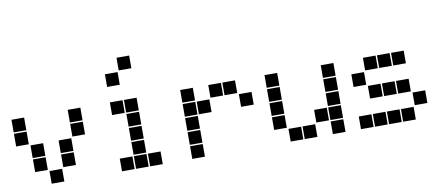

<svg xmlns="http://www.w3.org/2000/svg" viewBox="-69 -1073 3138 1345"><g transform="rotate(-10 1500.0 -400.0)"><path d="M6 -495Q5 -495 5 -495Q5 -495 5 -494V-406Q5 -405 5 -405Q5 -405 6 -405H94Q95 -405 95 -405Q95 -405 95 -406V-494Q95 -495 95 -495Q95 -495 94 -495ZM406 -495Q405 -495 405 -495Q405 -495 405 -494V-406Q405 -405 405 -405Q405 -405 406 -405H494Q495 -405 495 -405Q495 -405 495 -406V-494Q495 -495 495 -495Q495 -495 494 -495ZM6 -395Q5 -395 5 -395Q5 -395 5 -394V-306Q5 -305 5 -305Q5 -305 6 -305H94Q95 -305 95 -305Q95 -305 95 -306V-394Q95 -395 95 -395Q95 -395 94 -395ZM406 -395Q405 -395 405 -395Q405 -395 405 -394V-306Q405 -305 405 -305Q405 -305 406 -305H494Q495 -305 495 -305Q495 -305 495 -306V-394Q495 -395 495 -395Q495 -395 494 -395ZM106 -295Q105 -295 105 -295Q105 -295 105 -294V-206Q105 -205 105 -205Q105 -205 106 -205H194Q195 -205 195 -205Q195 -205 195 -206V-294Q195 -295 195 -295Q195 -295 194 -295ZM306 -295Q305 -295 305 -295Q305 -295 305 -294V-206Q305 -205 305 -205Q305 -205 306 -205H394Q395 -205 395 -205Q395 -205 395 -206V-294Q395 -295 395 -295Q395 -295 394 -295ZM106 -195Q105 -195 105 -195Q105 -195 105 -194V-106Q105 -105 105 -105Q105 -105 106 -105H194Q195 -105 195 -105Q195 -105 195 -106V-194Q195 -195 195 -195Q195 -195 194 -195ZM306 -195Q305 -195 305 -195Q305 -195 305 -194V-106Q305 -105 305 -105Q305 -105 306 -105H394Q395 -105 395 -105Q395 -105 395 -106V-194Q395 -195 395 -195Q395 -195 394 -195ZM206 -95Q205 -95 205 -95Q205 -95 205 -94V-6Q205 -5 205 -5Q205 -5 206 -5H294Q295 -5 295 -5Q295 -5 295 -6V-94Q295 -95 295 -95Q295 -95 294 -95Z M806 -795Q805 -795 805 -795Q805 -795 805 -794V-706Q805 -705 805 -705Q805 -705 806 -705H894Q895 -705 895 -705Q895 -705 895 -706V-794Q895 -795 895 -795Q895 -795 894 -795ZM706 -695Q705 -695 705 -695Q705 -695 705 -694V-606Q705 -605 705 -605Q705 -605 706 -605H794Q795 -605 795 -605Q795 -605 795 -606V-694Q795 -695 795 -695Q795 -695 794 -695ZM706 -495Q705 -495 705 -495Q705 -495 705 -494V-406Q705 -405 705 -405Q705 -405 706 -405H794Q795 -405 795 -405Q795 -405 795 -406V-494Q795 -495 795 -495Q795 -495 794 -495ZM806 -495Q805 -495 805 -495Q805 -495 805 -494V-406Q805 -405 805 -405Q805 -405 806 -405H894Q895 -405 895 -405Q895 -405 895 -406V-494Q895 -495 895 -495Q895 -495 894 -495ZM806 -395Q805 -395 805 -395Q805 -395 805 -394V-306Q805 -305 805 -305Q805 -305 806 -305H894Q895 -305 895 -305Q895 -305 895 -306V-394Q895 -395 895 -395Q895 -395 894 -395ZM806 -295Q805 -295 805 -295Q805 -295 805 -294V-206Q805 -205 805 -205Q805 -205 806 -205H894Q895 -205 895 -205Q895 -205 895 -206V-294Q895 -295 895 -295Q895 -295 894 -295ZM806 -195Q805 -195 805 -195Q805 -195 805 -194V-106Q805 -105 805 -105Q805 -105 806 -105H894Q895 -105 895 -105Q895 -105 895 -106V-194Q895 -195 895 -195Q895 -195 894 -195ZM706 -95Q705 -95 705 -95Q705 -95 705 -94V-6Q705 -5 705 -5Q705 -5 706 -5H794Q795 -5 795 -5Q795 -5 795 -6V-94Q795 -95 795 -95Q795 -95 794 -95ZM806 -95Q805 -95 805 -95Q805 -95 805 -94V-6Q805 -5 805 -5Q805 -5 806 -5H894Q895 -5 895 -5Q895 -5 895 -6V-94Q895 -95 895 -95Q895 -95 894 -95ZM906 -95Q905 -95 905 -95Q905 -95 905 -94V-6Q905 -5 905 -5Q905 -5 906 -5H994Q995 -5 995 -5Q995 -5 995 -6V-94Q995 -95 995 -95Q995 -95 994 -95Z M1206 -495Q1205 -495 1205 -495Q1205 -495 1205 -494V-406Q1205 -405 1205 -405Q1205 -405 1206 -405H1294Q1295 -405 1295 -405Q1295 -405 1295 -406V-494Q1295 -495 1295 -495Q1295 -495 1294 -495ZM1406 -495Q1405 -495 1405 -495Q1405 -495 1405 -494V-406Q1405 -405 1405 -405Q1405 -405 1406 -405H1494Q1495 -405 1495 -405Q1495 -405 1495 -406V-494Q1495 -495 1495 -495Q1495 -495 1494 -495ZM1506 -495Q1505 -495 1505 -495Q1505 -495 1505 -494V-406Q1505 -405 1505 -405Q1505 -405 1506 -405H1594Q1595 -405 1595 -405Q1595 -405 1595 -406V-494Q1595 -495 1595 -495Q1595 -495 1594 -495ZM1206 -395Q1205 -395 1205 -395Q1205 -395 1205 -394V-306Q1205 -305 1205 -305Q1205 -305 1206 -305H1294Q1295 -305 1295 -305Q1295 -305 1295 -306V-394Q1295 -395 1295 -395Q1295 -395 1294 -395ZM1306 -395Q1305 -395 1305 -395Q1305 -395 1305 -394V-306Q1305 -305 1305 -305Q1305 -305 1306 -305H1394Q1395 -305 1395 -305Q1395 -305 1395 -306V-394Q1395 -395 1395 -395Q1395 -395 1394 -395ZM1606 -395Q1605 -395 1605 -395Q1605 -395 1605 -394V-306Q1605 -305 1605 -305Q1605 -305 1606 -305H1694Q1695 -305 1695 -305Q1695 -305 1695 -306V-394Q1695 -395 1695 -395Q1695 -395 1694 -395ZM1206 -295Q1205 -295 1205 -295Q1205 -295 1205 -294V-206Q1205 -205 1205 -205Q1205 -205 1206 -205H1294Q1295 -205 1295 -205Q1295 -205 1295 -206V-294Q1295 -295 1295 -295Q1295 -295 1294 -295ZM1206 -195Q1205 -195 1205 -195Q1205 -195 1205 -194V-106Q1205 -105 1205 -105Q1205 -105 1206 -105H1294Q1295 -105 1295 -105Q1295 -105 1295 -106V-194Q1295 -195 1295 -195Q1295 -195 1294 -195ZM1206 -95Q1205 -95 1205 -95Q1205 -95 1205 -94V-6Q1205 -5 1205 -5Q1205 -5 1206 -5H1294Q1295 -5 1295 -5Q1295 -5 1295 -6V-94Q1295 -95 1295 -95Q1295 -95 1294 -95Z M1806 -495Q1805 -495 1805 -495Q1805 -495 1805 -494V-406Q1805 -405 1805 -405Q1805 -405 1806 -405H1894Q1895 -405 1895 -405Q1895 -405 1895 -406V-494Q1895 -495 1895 -495Q1895 -495 1894 -495ZM2206 -495Q2205 -495 2205 -495Q2205 -495 2205 -494V-406Q2205 -405 2205 -405Q2205 -405 2206 -405H2294Q2295 -405 2295 -405Q2295 -405 2295 -406V-494Q2295 -495 2295 -495Q2295 -495 2294 -495ZM1806 -395Q1805 -395 1805 -395Q1805 -395 1805 -394V-306Q1805 -305 1805 -305Q1805 -305 1806 -305H1894Q1895 -305 1895 -305Q1895 -305 1895 -306V-394Q1895 -395 1895 -395Q1895 -395 1894 -395ZM2206 -395Q2205 -395 2205 -395Q2205 -395 2205 -394V-306Q2205 -305 2205 -305Q2205 -305 2206 -305H2294Q2295 -305 2295 -305Q2295 -305 2295 -306V-394Q2295 -395 2295 -395Q2295 -395 2294 -395ZM1806 -295Q1805 -295 1805 -295Q1805 -295 1805 -294V-206Q1805 -205 1805 -205Q1805 -205 1806 -205H1894Q1895 -205 1895 -205Q1895 -205 1895 -206V-294Q1895 -295 1895 -295Q1895 -295 1894 -295ZM2206 -295Q2205 -295 2205 -295Q2205 -295 2205 -294V-206Q2205 -205 2205 -205Q2205 -205 2206 -205H2294Q2295 -205 2295 -205Q2295 -205 2295 -206V-294Q2295 -295 2295 -295Q2295 -295 2294 -295ZM1806 -195Q1805 -195 1805 -195Q1805 -195 1805 -194V-106Q1805 -105 1805 -105Q1805 -105 1806 -105H1894Q1895 -105 1895 -105Q1895 -105 1895 -106V-194Q1895 -195 1895 -195Q1895 -195 1894 -195ZM2106 -195Q2105 -195 2105 -195Q2105 -195 2105 -194V-106Q2105 -105 2105 -105Q2105 -105 2106 -105H2194Q2195 -105 2195 -105Q2195 -105 2195 -106V-194Q2195 -195 2195 -195Q2195 -195 2194 -195ZM2206 -195Q2205 -195 2205 -195Q2205 -195 2205 -194V-106Q2205 -105 2205 -105Q2205 -105 2206 -105H2294Q2295 -105 2295 -105Q2295 -105 2295 -106V-194Q2295 -195 2295 -195Q2295 -195 2294 -195ZM1906 -95Q1905 -95 1905 -95Q1905 -95 1905 -94V-6Q1905 -5 1905 -5Q1905 -5 1906 -5H1994Q1995 -5 1995 -5Q1995 -5 1995 -6V-94Q1995 -95 1995 -95Q1995 -95 1994 -95ZM2006 -95Q2005 -95 2005 -95Q2005 -95 2005 -94V-6Q2005 -5 2005 -5Q2005 -5 2006 -5H2094Q2095 -5 2095 -5Q2095 -5 2095 -6V-94Q2095 -95 2095 -95Q2095 -95 2094 -95ZM2206 -95Q2205 -95 2205 -95Q2205 -95 2205 -94V-6Q2205 -5 2205 -5Q2205 -5 2206 -5H2294Q2295 -5 2295 -5Q2295 -5 2295 -6V-94Q2295 -95 2295 -95Q2295 -95 2294 -95Z M2506 -495Q2505 -495 2505 -495Q2505 -495 2505 -494V-406Q2505 -405 2505 -405Q2505 -405 2506 -405H2594Q2595 -405 2595 -405Q2595 -405 2595 -406V-494Q2595 -495 2595 -495Q2595 -495 2594 -495ZM2606 -495Q2605 -495 2605 -495Q2605 -495 2605 -494V-406Q2605 -405 2605 -405Q2605 -405 2606 -405H2694Q2695 -405 2695 -405Q2695 -405 2695 -406V-494Q2695 -495 2695 -495Q2695 -495 2694 -495ZM2706 -495Q2705 -495 2705 -495Q2705 -495 2705 -494V-406Q2705 -405 2705 -405Q2705 -405 2706 -405H2794Q2795 -405 2795 -405Q2795 -405 2795 -406V-494Q2795 -495 2795 -495Q2795 -495 2794 -495ZM2406 -395Q2405 -395 2405 -395Q2405 -395 2405 -394V-306Q2405 -305 2405 -305Q2405 -305 2406 -305H2494Q2495 -305 2495 -305Q2495 -305 2495 -306V-394Q2495 -395 2495 -395Q2495 -395 2494 -395ZM2506 -295Q2505 -295 2505 -295Q2505 -295 2505 -294V-206Q2505 -205 2505 -205Q2505 -205 2506 -205H2594Q2595 -205 2595 -205Q2595 -205 2595 -206V-294Q2595 -295 2595 -295Q2595 -295 2594 -295ZM2606 -295Q2605 -295 2605 -295Q2605 -295 2605 -294V-206Q2605 -205 2605 -205Q2605 -205 2606 -205H2694Q2695 -205 2695 -205Q2695 -205 2695 -206V-294Q2695 -295 2695 -295Q2695 -295 2694 -295ZM2706 -295Q2705 -295 2705 -295Q2705 -295 2705 -294V-206Q2705 -205 2705 -205Q2705 -205 2706 -205H2794Q2795 -205 2795 -205Q2795 -205 2795 -206V-294Q2795 -295 2795 -295Q2795 -295 2794 -295ZM2806 -195Q2805 -195 2805 -195Q2805 -195 2805 -194V-106Q2805 -105 2805 -105Q2805 -105 2806 -105H2894Q2895 -105 2895 -105Q2895 -105 2895 -106V-194Q2895 -195 2895 -195Q2895 -195 2894 -195ZM2406 -95Q2405 -95 2405 -95Q2405 -95 2405 -94V-6Q2405 -5 2405 -5Q2405 -5 2406 -5H2494Q2495 -5 2495 -5Q2495 -5 2495 -6V-94Q2495 -95 2495 -95Q2495 -95 2494 -95ZM2506 -95Q2505 -95 2505 -95Q2505 -95 2505 -94V-6Q2505 -5 2505 -5Q2505 -5 2506 -5H2594Q2595 -5 2595 -5Q2595 -5 2595 -6V-94Q2595 -95 2595 -95Q2595 -95 2594 -95ZM2606 -95Q2605 -95 2605 -95Q2605 -95 2605 -94V-6Q2605 -5 2605 -5Q2605 -5 2606 -5H2694Q2695 -5 2695 -5Q2695 -5 2695 -6V-94Q2695 -95 2695 -95Q2695 -95 2694 -95ZM2706 -95Q2705 -95 2705 -95Q2705 -95 2705 -94V-6Q2705 -5 2705 -5Q2705 -5 2706 -5H2794Q2795 -5 2795 -5Q2795 -5 2795 -6V-94Q2795 -95 2795 -95Q2795 -95 2794 -95Z"/></g></svg>

Font: Doto Black
Style: Regular
Weight: 900
Monospace: yes
Version: Version 1.000